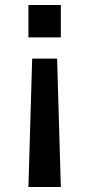

<svg xmlns="http://www.w3.org/2000/svg" viewBox="-20 -540 358 770"><path d="M109 -305H209L224 210H94ZM94 -520H224V-390H94Z"/></svg>

Font: M PLUS 1 Thin Medium
Style: Regular
Weight: 500
Version: Version 1.001